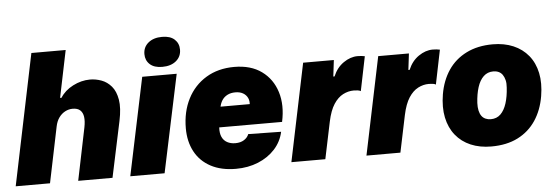

<svg xmlns="http://www.w3.org/2000/svg" viewBox="-51 -905 3077 1065"><g transform="rotate(-5 1487.0 -372.5)"><path d="M-2 0 149 -729H340L286 -467H294Q318 -506 364.5 -530Q411 -554 460 -554Q492 -554 523.5 -542.5Q555 -531 578.5 -503.5Q602 -476 610 -429Q618 -382 603 -311L537 0H346L406 -292Q413 -327 409.5 -351Q406 -375 391.5 -388Q377 -401 350 -401Q328 -401 308 -390.5Q288 -380 273.5 -360Q259 -340 253 -310L189 0Z M636 0 750 -544H942L827 0ZM866 -589Q821 -589 797 -611Q773 -633 773 -668Q773 -707 802 -731Q831 -755 879 -755Q924 -755 948 -733Q972 -711 972 -676Q972 -637 943 -613Q914 -589 866 -589Z M1224 10Q1142 10 1084 -21Q1026 -52 996 -108Q966 -164 966 -238Q966 -330 1002.5 -401.5Q1039 -473 1106 -513.5Q1173 -554 1263 -554Q1355 -554 1415 -510.5Q1475 -467 1498 -393Q1521 -319 1501 -227H1151Q1149 -195 1158.5 -174Q1168 -153 1187.5 -142.5Q1207 -132 1233 -132Q1262 -132 1281.5 -144.5Q1301 -157 1308 -176L1491 -173Q1479 -118 1441.5 -77Q1404 -36 1348 -13Q1292 10 1224 10ZM1167 -334 1160 -341H1337L1330 -332Q1334 -357 1325.5 -375Q1317 -393 1299.5 -403Q1282 -413 1257 -413Q1231 -413 1212 -403Q1193 -393 1182 -375.5Q1171 -358 1167 -334Z M1533 0 1646 -544H1817L1806 -453H1813Q1833 -501 1871.5 -527.5Q1910 -554 1950 -554Q1961 -554 1971 -553Q1981 -552 1990 -550L1951 -359Q1945 -363 1934.5 -364.5Q1924 -366 1912 -366Q1881 -366 1852 -351Q1823 -336 1800.5 -301.5Q1778 -267 1765 -206L1722 0Z M1951 0 2064 -544H2235L2224 -453H2231Q2251 -501 2289.5 -527.5Q2328 -554 2368 -554Q2379 -554 2389 -553Q2399 -552 2408 -550L2369 -359Q2363 -363 2352.5 -364.5Q2342 -366 2330 -366Q2299 -366 2270 -351Q2241 -336 2218.5 -301.5Q2196 -267 2183 -206L2140 0Z M2646 10Q2582 10 2531.5 -11.5Q2481 -33 2448 -74Q2415 -115 2403 -172.5Q2391 -230 2403 -302Q2416 -378 2454 -434.5Q2492 -491 2555 -522.5Q2618 -554 2702 -554Q2766 -554 2816.5 -532.5Q2867 -511 2900 -470.5Q2933 -430 2945 -373Q2957 -316 2945 -244Q2932 -167 2894 -110Q2856 -53 2794 -21.5Q2732 10 2646 10ZM2656 -141Q2689 -141 2710.5 -162Q2732 -183 2744 -220.5Q2756 -258 2759 -308Q2761 -332 2756.5 -350Q2752 -368 2743.5 -380Q2735 -392 2722 -398Q2709 -404 2692 -404Q2660 -404 2638 -383Q2616 -362 2604 -324.5Q2592 -287 2589 -237Q2588 -213 2592 -195Q2596 -177 2604.5 -165Q2613 -153 2626.5 -147Q2640 -141 2656 -141Z"/></g></svg>

Font: Mona Sans ExtraLight Black
Style: Italic
Weight: 900
Italic angle: -11.6951°
Version: Version 2.000